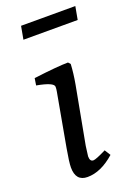

<svg xmlns="http://www.w3.org/2000/svg" viewBox="-138 -761 593 828"><g transform="rotate(-20 159.0 -346.5)"><path d="M307 -642H58L69 -702H318ZM224 -74 241 -47Q178 9 116 9Q62 9 62 -54Q62 -78 73 -139L117 -383Q119 -393 119 -404Q119 -424 42 -438L47 -470Q160 -484 205 -484L214 -474Q212 -433 203 -383L154 -120Q148 -78 148 -74Q148 -50 164 -50Q176 -50 224 -74Z"/></g></svg>

Font: Poly
Style: Italic
Weight: 400
Italic angle: -10°
Designer: Nicolas Silva
Foundry: Jose Nicolas Silva Schwarzenberg
Version: Version 1.003